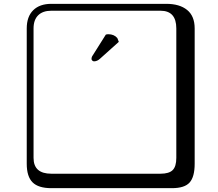

<svg xmlns="http://www.w3.org/2000/svg" viewBox="-20 -774 1140 1006"><path d="M249 -717.8Q204.1 -717.8 179.9 -693.8Q155.8 -669.9 155.8 -625V53.2Q155.8 136.2 249 136.2H820.8Q865.7 136.2 884.8 117.2Q903.8 98.1 903.8 53.2V-625Q903.8 -717.8 820.8 -717.8ZM1000 84Q1000 152.8 973.4 182.4Q946.8 211.9 880.9 211.9H249Q181.2 211.9 150.6 181.4Q120.1 150.9 120.1 84V-625Q120.1 -687 154.1 -720.5Q188 -753.9 249 -753.9H851.1Q920.9 -753.9 960.4 -721.9Q1000 -689.9 1000 -625ZM534.2 -592.3Q538.6 -594.7 547.4 -594.7Q577.6 -594.7 594.7 -574.7L602.5 -554.7L503.4 -465.8Q488.8 -452.6 472.7 -452.6Q467.8 -452.6 463.6 -456.5Q459.5 -460.4 459.5 -464.8Q459.5 -475.6 466.3 -484.4Z"/></svg>

Font: Linux Biolinum Keyboard O
Style: Regular
Weight: 700
Designer: Philipp H. Poll
Foundry: Philipp H. Poll
Version: Version 0.6.1